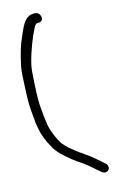

<svg xmlns="http://www.w3.org/2000/svg" viewBox="-140 -782 633 1046"><g transform="rotate(-15 177.0 -259.5)"><path d="M168.3 -727.5H162.3C144.1 -727.5 128.2 -719.5 115.2 -705.7C101.4 -691 88 -664.6 69.7 -619.6C53.1 -586.2 37.5 -534.8 23.5 -466.9C19.1 -445.2 16.3 -411.1 14.8 -363.4C12.2 -279.5 7.1 -275.9 20.4 -147.8L20.5 -147.4L25.7 -116C31.5 -81 46.9 -41.8 70.9 0.5C85.2 27.5 115 57.8 159.2 92.7C178.1 107.7 193.1 118.4 205.1 125.2C237.6 148.2 240.9 152.7 266.8 174.8L298.3 201.8C313.1 214.5 329.8 210.1 337.1 201C344.6 191.8 345 174.7 330.3 162.2L272.3 112.4C255.4 97.9 222.6 77.2 208.8 66.6C153.2 24.1 154.6 24.2 127.2 -5.6C106.7 -37 85.4 -87.6 79.4 -123.5C75 -149.8 70.9 -188.7 67 -239.9C64.9 -267 67.3 -329.8 74.3 -426.1C78.1 -478.5 111.3 -568.6 131.3 -614C143.9 -642.5 153.8 -660.4 158.2 -665.4C163.1 -670.9 167.4 -672.5 171.5 -672.5H177.5C184.7 -672.5 192.2 -674.4 196.8 -680.5C201.1 -686.1 201.5 -693.3 200.4 -700C199.2 -707.2 196 -715 189 -720.6C182.5 -725.9 175 -727.5 168.3 -727.5Z"/></g></svg>

Font: MewTooHand
Style: BdWideLta
Weight: 400
Designer: Mew Too, Robert Jablonski
Version: Version 0.77